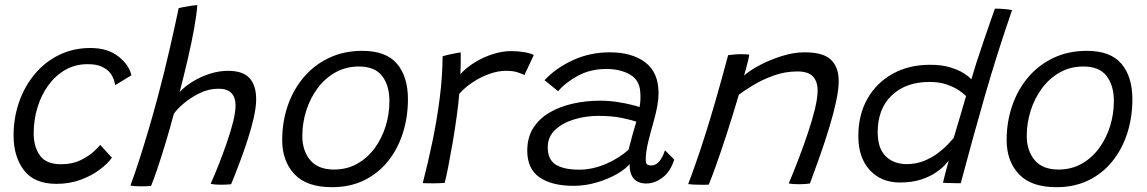

<svg xmlns="http://www.w3.org/2000/svg" viewBox="-20 -742 4649 778"><path d="M433.5 -103Q417 -79.5 384.2 -54.8Q351.5 -30 306.5 -13.5Q261.5 3 209 3Q119 3 77 -52.2Q35 -107.5 35 -192.5Q35 -265 57.5 -329Q80 -393 121.2 -442.2Q162.5 -491.5 219.8 -519.5Q277 -547.5 346.5 -547.5Q416 -547.5 459.5 -513.5Q503 -479.5 512.5 -437L447 -397Q446 -403 442 -416.8Q438 -430.5 427 -445.5Q416 -460.5 394 -471.2Q372 -482 335.5 -482Q284.5 -482 244 -458.5Q203.5 -435 175 -395.2Q146.5 -355.5 131.5 -305.5Q116.5 -255.5 116.5 -202Q116.5 -147 141.8 -111.8Q167 -76.5 228 -76.5Q273 -76.5 307 -93.2Q341 -110 361.2 -129Q381.5 -148 386 -155Z M592 11.5Q576 13 549.5 13Q519.5 13 508.5 9.5Q522.5 -27.5 540.8 -83.2Q559 -139 579.2 -207Q599.5 -275 619 -348Q644.5 -443.5 666.5 -539Q688.5 -634.5 704 -709Q709 -710.5 724.2 -713.5Q739.5 -716.5 755.8 -718.8Q772 -721 779.5 -721.5Q777 -684 766.8 -627Q756.5 -570 741 -503.2Q725.5 -436.5 708 -369Q728 -391 759.8 -410.8Q791.5 -430.5 829.2 -442.8Q867 -455 904.5 -455Q964 -455 991 -425.5Q1018 -396 1018 -339.5Q1018 -309.5 1008.8 -267.5Q999.5 -225.5 984.2 -178.2Q969 -131 951.2 -83.8Q933.5 -36.5 916.5 4.5Q907 5.5 896.2 6Q885.5 6.5 874.5 6.5Q851 6.5 833.5 3Q848.5 -30.5 865.8 -74Q883 -117.5 898.8 -162.8Q914.5 -208 924.5 -248Q934.5 -288 934.5 -315Q934.5 -347 917.8 -364.8Q901 -382.5 866 -382.5Q825 -382.5 787.8 -364Q750.5 -345.5 723 -321.5Q695.5 -297.5 684.5 -281Q669.5 -224.5 651.8 -165.8Q634 -107 618 -59.2Q602 -11.5 592 11.5Z M1325 16.5Q1223 16.5 1173.2 -36.2Q1123.5 -89 1123.5 -174.5Q1123.5 -249 1146.2 -314.5Q1169 -380 1211.5 -429.8Q1254 -479.5 1314 -507.8Q1374 -536 1448.5 -536Q1544 -536 1588.5 -483.8Q1633 -431.5 1633 -340Q1633 -267 1612.2 -202.2Q1591.5 -137.5 1551.8 -88.2Q1512 -39 1455 -11.2Q1398 16.5 1325 16.5ZM1333.5 -55Q1385.5 -55 1427 -78.2Q1468.5 -101.5 1497.8 -141Q1527 -180.5 1542.5 -230.2Q1558 -280 1558 -332.5Q1558 -395.5 1528.5 -434Q1499 -472.5 1434.5 -472.5Q1381.5 -472.5 1339 -448.5Q1296.5 -424.5 1266.5 -384Q1236.5 -343.5 1220.8 -293.2Q1205 -243 1205 -191Q1205 -131.5 1237 -93.2Q1269 -55 1333.5 -55Z M1845.5 -441.5Q1869 -467.5 1903.2 -488.8Q1937.5 -510 1976.2 -522.5Q2015 -535 2052 -535Q2078 -535 2104.5 -530.5Q2131 -526 2143 -519L2105 -438Q2094 -443.5 2076.5 -449.2Q2059 -455 2030 -455Q1998 -455 1963 -442.5Q1928 -430 1896 -409Q1864 -388 1841 -362Q1838 -325 1831 -273.2Q1824 -221.5 1814.8 -167.5Q1805.5 -113.5 1796.8 -68.8Q1788 -24 1782 -1Q1764.5 0.5 1738.8 0.8Q1713 1 1693 0Q1714 -80.5 1732.2 -168.2Q1750.5 -256 1761.8 -344.2Q1773 -432.5 1773.5 -514Q1789.5 -519 1814.2 -524Q1839 -529 1847 -529.5Q1847 -511 1846.8 -484Q1846.5 -457 1845.5 -441.5Z M2303.5 11Q2216.5 11 2166.5 -23.2Q2116.5 -57.5 2116.5 -131.5Q2116.5 -185.5 2141.2 -224Q2166 -262.5 2208.2 -286.8Q2250.5 -311 2303 -322.5Q2355.5 -334 2411.5 -334Q2447 -334 2481 -328.8Q2515 -323.5 2539.8 -317.2Q2564.5 -311 2571.5 -308Q2577 -336 2574.5 -368Q2572 -417 2533 -439.8Q2494 -462.5 2436.5 -462.5Q2373.5 -462.5 2323.2 -435.8Q2273 -409 2241.5 -372.5L2186.5 -417Q2232 -466 2301.2 -498Q2370.5 -530 2451 -530Q2541 -530 2594.8 -489.2Q2648.5 -448.5 2648.5 -364Q2648.5 -341 2643.5 -313.2Q2638.5 -285.5 2630.5 -256.5Q2618 -213 2607.2 -169.8Q2596.5 -126.5 2596.5 -95.5Q2596.5 -80.5 2602 -76Q2607.5 -71.5 2618.5 -71.5Q2654.5 -71.5 2674.5 -133L2712 -95.5Q2697 -47 2665.2 -22.8Q2633.5 1.5 2599 1.5Q2531 1.5 2531 -77Q2515.5 -57.5 2480.5 -37.2Q2445.5 -17 2399.2 -3Q2353 11 2303.5 11ZM2327.5 -54.5Q2380.5 -54.5 2434.5 -77.5Q2488.5 -100.5 2527 -135.5Q2536 -171.5 2543.5 -198Q2551 -224.5 2558.5 -249Q2544.5 -254.5 2502.8 -263.5Q2461 -272.5 2404 -272.5Q2355.5 -272.5 2308.5 -258.8Q2261.5 -245 2230.5 -216.8Q2199.5 -188.5 2199.5 -145Q2199.5 -95.5 2231.8 -75Q2264 -54.5 2327.5 -54.5Z M2852 6Q2844 6.5 2833.5 6.8Q2823 7 2812.5 6.5Q2801.5 6.5 2788.8 5.8Q2776 5 2768.5 4Q2784.5 -38 2801.2 -86Q2818 -134 2837.2 -194.5Q2856.5 -255 2879.5 -334.5Q2902.5 -414 2930.5 -518.5Q2941 -520 2954.8 -521.2Q2968.5 -522.5 2983.5 -522.5Q2992.5 -522.5 3001.5 -522Q3010.5 -521.5 3016.5 -520.5Q3015.5 -515 3011.8 -498.5Q3008 -482 3003 -464.2Q2998 -446.5 2995 -436Q3019 -457 3060.2 -478.8Q3101.5 -500.5 3149 -515.2Q3196.5 -530 3239.5 -530Q3316 -530 3347.2 -500Q3378.5 -470 3378.5 -413.5Q3378.5 -379 3367.8 -329.8Q3357 -280.5 3339.8 -223.8Q3322.5 -167 3302 -109Q3281.5 -51 3262 1.5Q3255.5 2.5 3243.8 3.5Q3232 4.5 3219 4.5Q3191.5 4.5 3176 1.5Q3195 -43.5 3215.2 -96.2Q3235.5 -149 3253.2 -201.8Q3271 -254.5 3282 -299.8Q3293 -345 3293 -375.5Q3293 -412 3274 -432.2Q3255 -452.5 3211 -452.5Q3161.5 -452.5 3115.5 -436Q3069.5 -419.5 3033 -397.5Q2996.5 -375.5 2974 -358.5Q2948.5 -272.5 2924.8 -199.5Q2901 -126.5 2882 -73.5Q2863 -20.5 2852 6Z M3801 -1.5Q3803 -10.5 3807.8 -29Q3812.5 -47.5 3817.2 -65.5Q3822 -83.5 3824.5 -91Q3820.5 -86 3807.2 -71.8Q3794 -57.5 3770 -41.5Q3746 -25.5 3710.5 -14Q3675 -2.5 3626.5 -2.5Q3550.5 -2.5 3504.2 -53Q3458 -103.5 3458 -190.5Q3458 -277 3495 -342Q3532 -407 3597.5 -443.2Q3663 -479.5 3748.5 -479.5Q3796 -479.5 3830.5 -469Q3865 -458.5 3886.5 -444.5Q3908 -430.5 3916 -420.5Q3923 -445.5 3936.2 -486.8Q3949.5 -528 3964.8 -572.8Q3980 -617.5 3992.8 -654.2Q4005.5 -691 4011.5 -707Q4028.5 -707 4048.2 -705.5Q4068 -704 4081 -701Q4020 -525 3970 -350.8Q3920 -176.5 3873 0.5Q3864.5 0.5 3849.8 0.2Q3835 0 3821 -0.5Q3807 -1 3801 -1.5ZM3654.5 -77Q3692 -77 3724 -90Q3756 -103 3780.5 -121.5Q3805 -140 3821.2 -157.2Q3837.5 -174.5 3844.5 -183Q3848 -195 3855 -218.5Q3862 -242 3870 -268.8Q3878 -295.5 3884.5 -318.5Q3891 -341.5 3894.5 -352.5Q3885 -363 3864.8 -376.5Q3844.5 -390 3814.8 -400Q3785 -410 3746.5 -410Q3651 -410 3593.8 -355.8Q3536.5 -301.5 3536.5 -206.5Q3536.5 -140.5 3569 -108.8Q3601.5 -77 3654.5 -77Z M4260.5 16.5Q4158.5 16.5 4108.8 -36.2Q4059 -89 4059 -174.5Q4059 -249 4081.8 -314.5Q4104.5 -380 4147 -429.8Q4189.5 -479.5 4249.5 -507.8Q4309.5 -536 4384 -536Q4479.5 -536 4524 -483.8Q4568.5 -431.5 4568.5 -340Q4568.5 -267 4547.8 -202.2Q4527 -137.5 4487.2 -88.2Q4447.5 -39 4390.5 -11.2Q4333.5 16.5 4260.5 16.5ZM4269 -55Q4321 -55 4362.5 -78.2Q4404 -101.5 4433.2 -141Q4462.5 -180.5 4478 -230.2Q4493.5 -280 4493.5 -332.5Q4493.5 -395.5 4464 -434Q4434.5 -472.5 4370 -472.5Q4317 -472.5 4274.5 -448.5Q4232 -424.5 4202 -384Q4172 -343.5 4156.2 -293.2Q4140.5 -243 4140.5 -191Q4140.5 -131.5 4172.5 -93.2Q4204.5 -55 4269 -55Z"/></svg>

Font: Grandstander Light
Style: Italic
Weight: 300
Italic angle: -15°
Designer: Tyler Finck
Foundry: Etcetera Type Co
Version: Version 1.200; ttfautohint (v1.8.3)